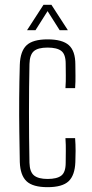

<svg xmlns="http://www.w3.org/2000/svg" viewBox="-20 -769 383 795"><path d="M62 -98Q61 -155 60 -222.5Q59 -290 59.5 -361.5Q60 -433 62 -501Q64 -557 90 -581.5Q116 -606 177 -606Q238 -606 265 -582Q292 -558 292 -502Q292 -480 292.5 -456Q293 -432 291 -404H251Q253 -433 252.5 -457.5Q252 -482 252 -505Q252 -544 234 -558Q216 -572 177 -572Q137 -572 120 -557Q103 -542 102 -504Q100 -411 100 -305Q100 -199 102 -95Q103 -57 121 -42.5Q139 -28 177 -28Q216 -28 234 -42Q252 -56 252 -95Q252 -119 252.5 -143Q253 -167 251 -197H291Q293 -172 293 -144Q293 -116 292 -98Q290 -43 264 -18.5Q238 6 177 6Q116 6 90 -18.5Q64 -43 62 -98ZM92 -644 160 -749H193L261 -644H227L177 -723L127 -644Z"/></svg>

Font: Big Shoulders Text Thin
Style: Regular
Weight: 100
Designer: Patric King
Foundry: XO Type Co
Version: Version 1.000; ttfautohint (v1.8.2)